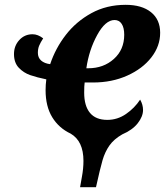

<svg xmlns="http://www.w3.org/2000/svg" viewBox="-20 -566 684 796"><path d="M331 -224Q329 -211 329 -182Q329 -127 353 -98Q377 -69 425 -69Q467 -69 502.5 -93.5Q538 -118 561 -153Q573 -132 573 -110Q573 -83 551 -55Q529 -27 487 -9Q452 11 433.5 37.5Q415 64 405 98.5Q395 133 378 210H312Q313 202 319.5 167.5Q326 133 326 101Q326 19 273 -12Q224 -35 196.5 -80Q169 -125 169 -192Q169 -215 172 -237Q133 -245 105.5 -254.5Q78 -264 58 -285Q38 -306 38 -342Q38 -376 60 -400Q82 -424 115 -424Q137 -424 159 -407Q148 -390 142.5 -377Q137 -364 137 -347Q137 -327 150.5 -315Q164 -303 188 -300Q210 -366 253 -421.5Q296 -477 359 -511.5Q422 -546 501 -546Q568 -546 606 -515.5Q644 -485 644 -430Q644 -375 607.5 -328Q571 -281 507.5 -252.5Q444 -224 366 -224ZM338 -283H346Q409 -283 452 -321.5Q495 -360 495 -422Q495 -451 484.5 -467Q474 -483 455 -483Q417 -483 383 -421Q349 -359 338 -283Z"/></svg>

Font: Noto Serif NarrowExtraBold
Style: Italic
Weight: 800
Width: 4
Italic angle: -12°
Designer: Monotype Design Team
Foundry: Monotype Imaging Inc.
Version: Version 1.001